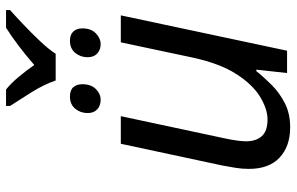

<svg xmlns="http://www.w3.org/2000/svg" viewBox="-188 -758 956 619"><g transform="rotate(-90 289.5 -448.0)"><path d="M189 10Q128 10 91.5 -24Q55 -58 55 -123Q55 -146 58.5 -166.5Q62 -187 66 -209L136 -536H225L153 -199Q144 -156 144 -132Q144 -100 160.5 -81.5Q177 -63 214 -63Q248 -63 287.5 -87Q327 -111 361 -164Q395 -217 414 -305L463 -536H550L436 0H364L375 -99H370Q351 -75 325.5 -49.5Q300 -24 266.5 -7Q233 10 189 10ZM340 -746Q327 -784 302 -824Q277 -864 258 -893V-906H311Q331 -890 351 -866Q371 -842 390 -815Q421 -842 452 -865.5Q483 -889 510 -906H567V-893Q550 -878 522 -851.5Q494 -825 467.5 -797Q441 -769 426 -746ZM278 -601Q259 -601 247 -612Q235 -623 235 -643Q235 -666 249 -683Q263 -700 288 -700Q309 -700 318.5 -689Q328 -678 328 -660Q328 -632 312.5 -616.5Q297 -601 278 -601ZM457 -601Q439 -601 427 -612Q415 -623 415 -643Q415 -666 429 -683Q443 -700 468 -700Q488 -700 498 -689Q508 -678 508 -660Q508 -632 492 -616.5Q476 -601 457 -601Z"/></g></svg>

Font: Manna Sans
Style: Italic
Weight: 400
Italic angle: -12°
Designer: Monotype Design Team
Foundry: Monotype Imaging Inc.
Version: Version 2.001.1; ttfautohint (v1.8.2)